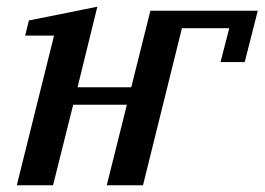

<svg xmlns="http://www.w3.org/2000/svg" viewBox="-20 -552 788 572"><path d="M298 0 358 -240H198L138 0H30L141 -446H55L66 -491L270 -532L211 -292H371L428 -520H748L709 -367H637L663 -468H522L406 0Z"/></svg>

Font: IBM Plex Serif Medium
Style: Italic
Weight: 500
Italic angle: -14°
Designer: Mike Abbink, Paul van der Laan, Pieter van Rosmalen
Foundry: Bold Monday
Version: Version 2.5